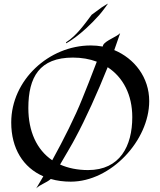

<svg xmlns="http://www.w3.org/2000/svg" viewBox="-20 -979 897 1077"><path d="M817 -412C817 -545 734 -651 621 -698C633 -731 644 -764 654 -793C632 -771 573 -752 559 -727L556 -718C534 -722 511 -724 489 -724C255 -724 43 -530 43 -292C43 -146 110 -39 223 10C209 35 195 57 183 78C204 56 240 47 265 25C299 35 337 40 377 40C602 40 817 -191 817 -412ZM722 -322C722 -160 653 -25 474 -25C415 -25 362 -36 317 -56C348 -109 389 -178 402 -204C460 -311 528 -462 584 -602C671 -545 722 -447 722 -322ZM523 -633C495 -559 457 -462 441 -424C402 -326 337 -196 273 -80C186 -139 139 -242 139 -373C139 -547 202 -656 389 -656C438 -656 483 -648 523 -633ZM586 -959C586 -959 562 -946 551 -938C545 -934 496 -898 494 -896C453 -841 409 -779 351 -742C350 -741 351 -736 351 -736C351 -736 431 -776 537 -895C555 -915 586 -959 586 -959Z"/></svg>

Font: Fondamento
Style: Regular
Weight: 400
Designer: Astigmatic (AOETI)
Foundry: Astigmatic (AOETI)
Version: Version 1.001